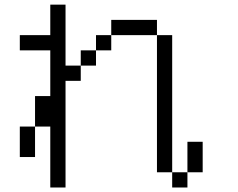

<svg xmlns="http://www.w3.org/2000/svg" viewBox="-20 -887 1040 840"><path d="M733.3 -733.3V-133.3H666.7V-733.3ZM133.3 -333.3V-200H66.7V-333.3ZM133.3 -466.7H200V-666.7H66.7V-733.3H200V-866.7H266.7V-600H333.3V-533.3H266.7V-66.7H200V-333.3H133.3ZM733.3 -133.3H800V-66.7H733.3ZM866.7 -133.3H800V-266.7H866.7ZM400 -666.7V-600H333.3V-666.7ZM400 -733.3H466.7V-666.7H400ZM666.7 -800V-733.3H466.7V-800Z"/></svg>

Font: Galmuri14 Regular
Style: Regular
Weight: 400
Designer: Lee Minseo (quiple)
Version: Version 2.399;hotconv 1.1.1;makeotfexe 2.6.0 DEVELOPMENT